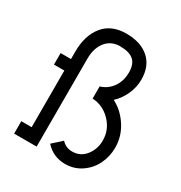

<svg xmlns="http://www.w3.org/2000/svg" viewBox="-172 -852 925 981"><g transform="rotate(30 290.5 -362.0)"><path d="M291 -729.5Q376 -729.5 425 -686.3Q474.1 -643.1 474.1 -563.5Q474.1 -517.1 454.1 -474.4Q434.1 -431.6 403.3 -403.8Q459 -375.5 495.6 -318.8Q532.2 -262.2 532.2 -195.3Q532.2 -144.5 510.7 -99.4Q489.3 -54.2 447 -24.9Q404.8 4.4 351.1 4.4Q280.8 4.4 233.9 -47.4L288.1 -96.2Q313 -68.8 351.1 -68.8Q399.4 -68.8 429.2 -106.9Q459 -145 459 -195.3Q459 -259.3 413.8 -305.9Q368.7 -352.5 306.6 -355.5V-427.2Q348.6 -439.5 374.8 -476.1Q400.9 -512.7 400.9 -563.5Q400.9 -612.8 375.2 -635Q349.6 -657.2 296.9 -657.2V-657.7Q242.2 -657.2 211.9 -618.9Q181.6 -580.6 181.6 -518.6V0H48.8V-73.2H109.9V-407.2H48.8V-475.1H109.9V-518.6Q109.9 -613.8 156.2 -671.6Q202.6 -729.5 291 -729.5Z"/></g></svg>

Font: Eligible
Style: Regular
Weight: 500
Version: Version 1.1